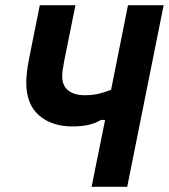

<svg xmlns="http://www.w3.org/2000/svg" viewBox="-20 -718 649 738"><path d="M332 0 384 -257H368Q347 -244 320 -238Q293 -232 260 -232Q178 -232 129.5 -275Q81 -318 81 -400Q81 -420 83.5 -441Q86 -462 91 -489L133 -698H270L227 -485Q223 -464 221 -450Q219 -436 219 -424Q219 -390 241.5 -371Q264 -352 307 -352Q336 -352 360.5 -358Q385 -364 407 -373L472 -698H609L469 0Z"/></svg>

Font: IBM Plex Sans Condensed
Style: Bold Italic
Weight: 700
Width: 3
Italic angle: -11.31°
Designer: Mike Abbink, Paul van der Laan, Pieter van Rosmalen
Foundry: Bold Monday
Version: Version 3.201